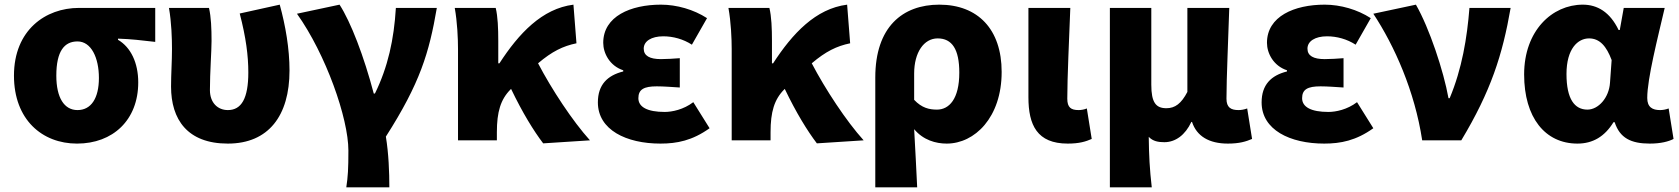

<svg xmlns="http://www.w3.org/2000/svg" viewBox="-20 -603 7214 825"><path d="M311 14C465 14 574 -87 574 -249C574 -333 542 -400 487 -432V-437C546 -435 585 -430 647 -423V-569H319C176 -569 40 -474 40 -278C40 -89 161 14 311 14ZM313 -130C256 -130 222 -183 222 -278C222 -384 257 -425 313 -425C372 -425 405 -355 405 -268C405 -180 371 -130 313 -130Z M959 14C1134 14 1224 -106 1224 -300C1224 -394 1207 -492 1182 -583L1010 -545C1037 -442 1047 -363 1047 -292C1047 -179 1017 -130 959 -130C916 -130 882 -161 882 -216C882 -292 889 -383 889 -427C889 -481 887 -530 878 -569H706C717 -506 719 -437 719 -392C719 -338 715 -285 715 -231C715 -90 785 14 959 14Z M1468 202H1653C1653 138 1650 56 1638 -16C1785 -246 1824 -376 1857 -569H1681C1673 -434 1647 -315 1591 -201H1586C1544 -361 1487 -509 1439 -583L1256 -544C1380 -370 1477 -95 1477 44C1477 124 1475 155 1468 202Z M1948 0H2115V-35C2115 -122 2131 -176 2174 -219L2176 -221C2226 -117 2273 -41 2314 13L2515 0C2440 -83 2350 -220 2292 -331C2352 -382 2399 -405 2457 -417L2444 -583C2309 -566 2209 -459 2126 -331H2121V-427C2121 -481 2119 -532 2110 -569H1934C1945 -508 1948 -437 1948 -392Z M2818 14C2889 14 2955 1 3029 -52L2959 -164C2917 -132 2868 -122 2836 -122C2762 -122 2723 -143 2723 -181C2723 -219 2747 -232 2802 -232C2833 -232 2868 -229 2901 -227V-353C2875 -351 2844 -349 2820 -349C2772 -349 2746 -363 2746 -394C2746 -426 2779 -447 2830 -447C2872 -447 2916 -435 2953 -411L3018 -525C2961 -562 2888 -583 2820 -583C2690 -583 2572 -533 2572 -419C2572 -374 2600 -320 2658 -301V-296C2590 -279 2549 -239 2549 -163C2549 -45 2671 14 2818 14Z M3124 0H3291V-35C3291 -122 3307 -176 3350 -219L3352 -221C3402 -117 3449 -41 3490 13L3691 0C3616 -83 3526 -220 3468 -331C3528 -382 3575 -405 3633 -417L3620 -583C3485 -566 3385 -459 3302 -331H3297V-427C3297 -481 3295 -532 3286 -569H3110C3121 -508 3124 -437 3124 -392Z M3741 202H3921C3917 120 3913 38 3908 -48C3947 -1 4001 14 4048 14C4168 14 4284 -98 4284 -294C4284 -477 4182 -583 4016 -583C3858 -583 3741 -487 3741 -270ZM4006 -132C3973 -132 3941 -139 3908 -174V-287C3908 -378 3950 -438 4009 -438C4071 -438 4102 -391 4102 -291C4102 -177 4058 -132 4006 -132Z M4568 14C4618 14 4646 5 4671 -6L4650 -137C4639 -132 4624 -130 4615 -130C4582 -130 4566 -141 4566 -179C4566 -269 4574 -439 4579 -569H4399V-185C4399 -66 4436 14 4568 14Z M4749 202H4929C4920 124 4917 66 4916 -15C4934 4 4957 8 4983 8C5031 8 5073 -23 5099 -79H5102C5122 -18 5175 14 5256 14C5306 14 5334 5 5360 -6L5339 -137C5326 -132 5312 -130 5302 -130C5269 -130 5250 -141 5250 -179C5250 -269 5258 -439 5262 -569H5082V-208C5056 -158 5029 -138 4992 -138C4947 -138 4927 -162 4927 -239V-569H4749Z M5670 14C5741 14 5807 1 5881 -52L5811 -164C5769 -132 5720 -122 5688 -122C5614 -122 5575 -143 5575 -181C5575 -219 5599 -232 5654 -232C5685 -232 5720 -229 5753 -227V-353C5727 -351 5696 -349 5672 -349C5624 -349 5598 -363 5598 -394C5598 -426 5631 -447 5682 -447C5724 -447 5768 -435 5805 -411L5870 -525C5813 -562 5740 -583 5672 -583C5542 -583 5424 -533 5424 -419C5424 -374 5452 -320 5510 -301V-296C5442 -279 5401 -239 5401 -163C5401 -45 5523 14 5670 14Z M6091 0H6259C6386 -211 6436 -367 6471 -569H6294C6284 -441 6262 -307 6209 -181H6204C6183 -298 6122 -482 6064 -583L5881 -544C5972 -406 6059 -211 6091 0Z M6758 14C6824 14 6875 -16 6913 -78H6918C6940 -10 6988 14 7069 14C7116 14 7150 5 7171 -6L7150 -137C7137 -132 7124 -130 7113 -130C7081 -130 7058 -142 7058 -182C7058 -265 7103 -440 7133 -569H6957L6940 -474H6935C6898 -551 6844 -583 6781 -583C6649 -583 6529 -471 6529 -283C6529 -98 6619 14 6758 14ZM6801 -132C6746 -132 6711 -177 6711 -285C6711 -394 6760 -438 6808 -438C6854 -438 6883 -404 6905 -345L6898 -248C6894 -183 6848 -132 6801 -132Z"/></svg>

Font: Noto Sans JP Black
Style: Regular
Weight: 900
Designer: Ryoko NISHIZUKA  (kana, bopomofo & ideographs); Paul D. Hunt (Latin, Greek & Cyrillic); Sandoll Communications , Soo-you
Foundry: Adobe
Version: Version 2.002;hotconv 1.0.116;makeotfexe 2.5.65601